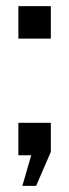

<svg xmlns="http://www.w3.org/2000/svg" viewBox="-20 -507 226 627"><path d="M40 0V-106H146V-11L98 100H53L82 0ZM146 -487V-381H40V-487Z"/></svg>

Font: SVN-Bebas Neue
Style: Bold
Weight: 700
Designer: Ryoichi Tsunekawa
Foundry: Ryoichi Tsunekawa
Version: Version 1.300; ttfautohint (v1.7.9-c794)